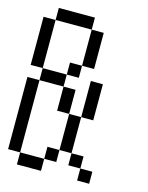

<svg xmlns="http://www.w3.org/2000/svg" viewBox="-121 -887 742 963"><g transform="rotate(15 250.0 -406.0)"><path d="M62.5 -62.5H187.5V0H62.5V-62.5H0V-437.5H62.5ZM375 -62.5H437.5V0H375V-62.5H312.5V-125H375ZM187.5 -125H250V-62.5H187.5ZM250 -312.5H312.5V-125H250ZM187.5 -437.5H250V-312.5H187.5ZM312.5 -500H375V-312.5H312.5ZM62.5 -500H187.5V-437.5H62.5V-500H0V-750H62.5ZM187.5 -562.5H250V-500H187.5ZM250 -750H312.5V-562.5H250ZM62.5 -812.5H250V-750H62.5Z"/></g></svg>

Font: HE실루아
Style: regular
Weight: 500
Monospace: yes
Designer: Taeyun An (WindowsTiger)
Version: v1